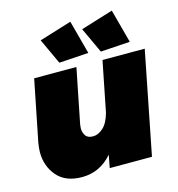

<svg xmlns="http://www.w3.org/2000/svg" viewBox="-115 -880 916 988"><g transform="rotate(-15 343.0 -386.0)"><path d="M240 -591 177 -727 349 -780 397 -601ZM461 -591 398 -727 570 -780 618 -601ZM202 8Q114 8 69 -44.5Q24 -97 24 -171Q24 -192 29 -222L94 -547H319L261 -256L259 -235Q259 -215 270 -197.5Q281 -180 310 -180Q338 -180 364.2 -203.8Q390.5 -227.5 405 -280L458 -547H683L575 0H350L363 -68Q297 8 202 8Z"/></g></svg>

Font: Argentum Sans Black
Style: Italic
Weight: 900
Italic angle: -11°
Designer: Julieta Ulanovsky (font), Cristiano Sobral (main changes and remaster)
Foundry: Julieta Ulanovsky (font), Cristiano Sobral (main changes and remaster)
Version: Version 2.007;June 15, 2022;FontCreator 14.0.0.2814 64-bit; 